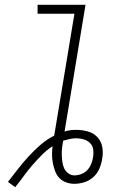

<svg xmlns="http://www.w3.org/2000/svg" viewBox="-20 -755 540 797"><path d="M43 22 13 0Q34 -27 55 -54Q76 -81 99.5 -106.5Q123 -132 149 -154.5Q175 -177 205 -192L289 -698H136V-735H335L248 -209Q260 -213 271.5 -214.5Q283 -216 295 -216Q320 -216 344 -209.5Q368 -203 384 -186Q400 -169 404.5 -145Q409 -121 404 -95Q401 -75 392.5 -55Q384 -35 367.5 -20Q351 -5 330 1.5Q309 8 289 8Q271 8 254.5 2Q238 -4 226.5 -16Q215 -28 209 -44Q203 -60 199.5 -77.5Q196 -95 196 -112.5Q196 -130 198 -148Q175 -133 154 -112Q133 -91 114 -69Q95 -47 78 -23.5Q61 0 43 22ZM289 -27Q303 -27 317.5 -32.5Q332 -38 342 -48.5Q352 -59 358 -73Q364 -87 366 -101Q369 -117 367 -133.5Q365 -150 354 -161Q343 -172 327.5 -176.5Q312 -181 296 -181Q283 -181 269.5 -178Q256 -175 242 -171V-169Q239 -154 237.5 -139.5Q236 -125 236.5 -110.5Q237 -96 239 -82Q241 -68 246.5 -56Q252 -44 263.5 -35.5Q275 -27 289 -27Z"/></svg>

Font: Iosevka Term Curly XLt Obl
Style: Regular
Weight: 200
Italic angle: -9°
Designer: Belleve Invis
Foundry: Belleve Invis
Version: Version 32.3.0